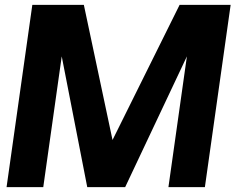

<svg xmlns="http://www.w3.org/2000/svg" viewBox="-20 -770 976 790"><path d="M929 -750 823 0H673L749 -538L495 0H339L234 -538L158 0H7L113 -750H325L443 -194L719 -750Z"/></svg>

Font: Oakes Grotesk Bold
Style: Italic
Weight: 700
Italic angle: -8°
Designer: Samuel Oakes
Foundry: Samuel Oakes
Version: Version 1.000;PS 001.000;hotconv 1.0.88;makeotf.lib2.5.64775